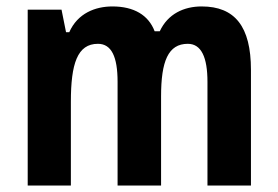

<svg xmlns="http://www.w3.org/2000/svg" viewBox="-20 -669 863 596"><path d="M606 -649C551 -649 501 -626 476 -572H460C441 -622 396 -649 329 -649C276 -649 221 -628 195 -569H185L171 -639H66V-93H200V-353C200 -471 220 -533 284 -533C326 -533 345 -493 345 -415V-93H480V-370C480 -479 502 -533 563 -533C605 -533 624 -491 624 -415V-93H759V-452C759 -587 709 -649 606 -649Z"/></svg>

Font: Noto Sans Kannada UI Condensed
Style: Bold
Weight: 700
Width: 3
Designer: Jelle Bosma - Monotype Design Team
Foundry: Monotype Imaging Inc.
Version: Version 2.005